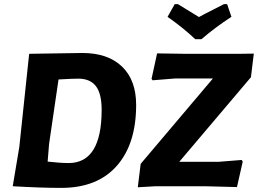

<svg xmlns="http://www.w3.org/2000/svg" viewBox="-20 -907 1256 935"><path d="M1086 -887 1107 -825Q1028 -774 961 -716H931Q873 -771 796 -825L831 -887H846Q907 -850 949 -824Q972 -837 1016 -859Q1060 -881 1071 -887ZM381 -649Q505 -649 574 -583Q643 -517 643 -396Q643 -206 548.5 -99Q454 8 278 8Q179 8 43 0H42L74 -191L122 -645ZM1216 -646 1202 -531 853 -119H1044L1157 -128L1162 -120L1134 4L979 0H737L651 5L665 -109L1017 -525H835L723 -516L718 -523L745 -647L880 -645H1149ZM219 -206 212 -120Q275 -113 314 -113Q475 -113 475 -372Q475 -451 447 -487.5Q419 -524 361 -524Q331 -524 265 -520Z"/></svg>

Font: Alegreya Sans SC ExtraBold
Style: Italic
Weight: 800
Italic angle: -7°
Designer: Juan Pablo del Peral
Foundry: Huerta Tipografica
Version: Version 2.007